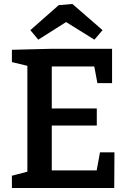

<svg xmlns="http://www.w3.org/2000/svg" viewBox="-20 -948 653 968"><path d="M484 -180H557L556 0H40V-62L135 -87L118 -62V-637L135 -612L40 -635V-697L239 -702H545V-529H471L452 -631L476 -613H221L241 -633V-381L221 -401H468V-315H221L241 -337V-69L221 -89H488L464 -69ZM173 -748 133 -796 276 -922 345 -928 497 -796 456 -748 271 -863 353 -862Z"/></svg>

Font: Bitter Thin SemiBold
Style: Regular
Weight: 600
Version: Version 2.002